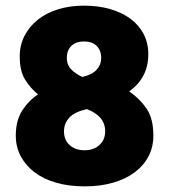

<svg xmlns="http://www.w3.org/2000/svg" viewBox="-20 -644 600 681"><path d="M50 -444Q50 -484 67 -517Q84 -550 114 -574Q144 -598 186 -611Q228 -624 278 -624Q328 -624 370 -612Q412 -600 442 -578Q472 -556 489 -524Q506 -492 506 -452Q506 -408 488 -375Q470 -342 438 -320Q476 -294 500 -258.5Q524 -223 524 -163Q524 -123 507 -90Q490 -57 458 -33Q426 -9 381 4Q336 17 280 17Q224 17 179 4Q134 -9 102.5 -33Q71 -57 53.5 -90Q36 -123 36 -163Q36 -217 59.5 -253Q83 -289 115 -309Q88 -331 69 -361.5Q50 -392 50 -444ZM207 -178Q207 -147 227.5 -129Q248 -111 280 -111Q312 -111 332.5 -129.5Q353 -148 353 -178Q353 -207 335.5 -226.5Q318 -246 288 -257Q244 -247 225.5 -226.5Q207 -206 207 -178ZM339 -438Q339 -465 323 -481Q307 -497 278 -497Q249 -497 233 -481Q217 -465 217 -439Q217 -413 233.5 -397Q250 -381 272 -371Q307 -379 323 -397Q339 -415 339 -438Z"/></svg>

Font: Baloo
Style: Regular
Weight: 400
Designer: Sarang Kulkarni and Ek Type
Foundry: Ek Type
Version: Version 1.100;PS 1.000;hotconv 1.0.88;makeotf.lib2.5.647800;